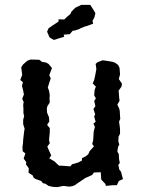

<svg xmlns="http://www.w3.org/2000/svg" viewBox="-20 -755 585 787"><path d="M215 12 197 11 179 7 166 -2 156 -4 149 -13 124 -22 117 -28 114 -36 97 -47 98 -65 86 -82 88 -90 77 -105 84 -126 73 -135 72 -153 74 -165 75 -182 79 -217 81 -227 75 -246V-264L79 -279L76 -291V-311L75 -324L77 -337L71 -350L78 -368L74 -388L70 -403L74 -418L63 -427L71 -448L67 -479L74 -490L87 -502L94 -507L106 -511L141 -510L153 -501L168 -499L179 -493L193 -476L182 -447L188 -434L181 -413L176 -396L181 -383L184 -365L183 -352L184 -335L174 -319L172 -311L173 -293L181 -274L182 -257L173 -243L184 -230V-213L181 -181L184 -168L174 -154L179 -142L190 -118L182 -106L204 -93L215 -82L222 -76H231L268 -73L276 -82L301 -89L316 -97V-107L331 -114L342 -123L347 -135L365 -155L358 -165L362 -180L364 -215L369 -235L363 -248L372 -256L366 -277L370 -287L363 -308L371 -320L366 -341L373 -352L366 -364L368 -387L373 -400L360 -413L366 -427L371 -450L375 -472L372 -493L380 -500L401 -508L428 -504L444 -501L453 -497L464 -489L470 -477L472 -450L467 -431L480 -412L478 -400L466 -383L467 -376L468 -360L470 -342L461 -326L469 -309L471 -299L472 -279L473 -268L468 -256L470 -243L472 -226V-207L466 -195L465 -176L469 -162L464 -153L461 -134L467 -123L468 -103L471 -87L465 -79L469 -60L476 -51L484 -21L467 -13L459 4H443L414 7L412 -1L395 -19L393 -49L365 -48L358 -38L329 -25L316 -16L301 -6L287 4L277 8L264 10L240 7ZM199 -592 183 -602 173 -625 179 -639 196 -651 207 -658 220 -667V-676L243 -675L257 -688L269 -698L272 -706L283 -718L290 -724L303 -730L313 -735H328H341H350L361 -718L371 -701L367 -684L359 -669L362 -658L346 -652L338 -649L327 -646L310 -639L305 -636L287 -630L278 -629L266 -615L241 -613L243 -604L222 -598L204 -592Z"/></svg>

Font: Winky Rough
Style: Regular
Weight: 400
Designer: Simon Atzbach
Foundry: typofactur
Version: Version 1.206